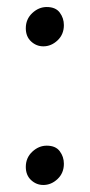

<svg xmlns="http://www.w3.org/2000/svg" viewBox="-20 -516 256 547"><path d="M103.5 -384Q83.5 -384 68.5 -398Q53.5 -412 53.5 -435.5Q53.5 -461.5 72 -478.8Q90.5 -496 113 -496Q138.5 -496 150.2 -480.2Q162 -464.5 162 -444.5Q162 -418 144 -401Q126 -384 103.5 -384ZM103.5 11Q83.5 11 68.5 -3Q53.5 -17 53.5 -40.5Q53.5 -66.5 72 -83.8Q90.5 -101 113 -101Q138.5 -101 150.2 -85.2Q162 -69.5 162 -49.5Q162 -23 144 -6Q126 11 103.5 11Z"/></svg>

Font: Merriweather 72pt Light
Style: Regular
Weight: 300
Version: Version 2.100